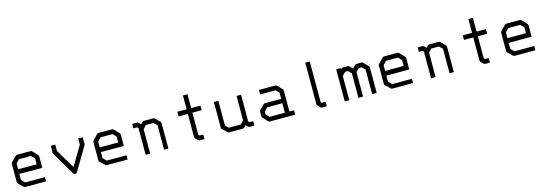

<svg xmlns="http://www.w3.org/2000/svg" viewBox="16 -1582 6988 2456"><g transform="rotate(-15 3510.0 -353.5)"><path d="M116 -231V-152L159 -107H422V-51H147Q135 -51 127 -59L65 -119Q57 -127 57 -140V-382Q57 -392 67 -402L128 -465Q139 -476 150 -476H331Q341 -476 352 -465L411 -403Q420 -394 420 -383V-231ZM117 -293H362V-371L319 -415H161L117 -370Z M657 -391 808 -137 961 -394V-475H1021V-386Q1021 -377.5 1017 -371L834 -63Q825 -48 808 -48Q791 -48 782 -63L601 -368Q597 -374.5 597 -383V-475H657Z M1196 -231V-152L1239 -107H1502V-51H1227Q1215 -51 1207 -59L1145 -119Q1137 -127 1137 -140V-382Q1137 -392 1147 -402L1208 -465Q1219 -476 1230 -476H1411Q1421 -476 1432 -465L1491 -403Q1500 -394 1500 -383V-231ZM1197 -293H1442V-371L1399 -415H1241L1197 -370Z M1785 -442 1809 -466Q1818 -475 1830 -475H1954Q1966 -475 1974 -467L2033 -409Q2042 -400 2042 -388V-51H1985V-376L1942 -417H1842L1800 -373V-50H1740V-385Q1740 -387 1744 -397L1726 -417H1677V-476H1740Q1752 -476 1759 -467Z M2457 -123 2470 -109H2519V-49H2458Q2446 -49 2437 -58L2406 -89Q2397 -98 2397 -110V-415H2274V-476H2397V-659H2457V-476H2580V-415H2457Z M3073 -84 3049 -60Q3040 -51 3028 -51H2846Q2834 -51 2826 -59L2767 -117Q2758 -126 2758 -138V-476H2817V-150L2858 -109H3016L3058 -153V-476H3118V-141Q3118 -139 3114 -129L3132 -109H3181V-51H3120Q3105 -51 3099 -59Z M3600 -109V-234H3399L3356 -190V-153L3398 -108ZM3660 -108H3721V-50H3385Q3373 -50 3364 -59L3306 -121Q3297 -130 3297 -142V-202Q3297 -214 3306 -223L3365 -284Q3373 -292 3386 -292H3600V-375L3559 -417H3355V-476H3571Q3583 -476 3592 -467L3651 -407Q3660 -398 3660 -387Z M4077 -123 4090 -109H4139V-49H4078Q4066 -49 4057 -58L4026 -89Q4017 -98 4017 -110V-659H4077Z M4619 -373V-49H4558V-373L4517 -415H4481L4437 -372V-49H4377V-475H4438V-458L4447 -467Q4456 -476 4468 -476H4530Q4543 -476 4552 -467L4588 -428L4626 -466Q4635 -475 4647 -475H4711Q4723 -475 4732 -466L4791 -407Q4800 -398 4800 -386V-49H4740V-374L4699 -415H4660Z M4976 -231V-152L5019 -107H5282V-51H5007Q4995 -51 4987 -59L4925 -119Q4917 -127 4917 -140V-382Q4917 -392 4927 -402L4988 -465Q4999 -476 5010 -476H5191Q5201 -476 5212 -465L5271 -403Q5280 -394 5280 -383V-231ZM4977 -293H5222V-371L5179 -415H5021L4977 -370Z M5565 -442 5589 -466Q5598 -475 5610 -475H5734Q5746 -475 5754 -467L5813 -409Q5822 -400 5822 -388V-51H5765V-376L5722 -417H5622L5580 -373V-50H5520V-385Q5520 -387 5524 -397L5506 -417H5457V-476H5520Q5532 -476 5539 -467Z M6237 -123 6250 -109H6299V-49H6238Q6226 -49 6217 -58L6186 -89Q6177 -98 6177 -110V-415H6054V-476H6177V-659H6237V-476H6360V-415H6237Z M6596 -231V-152L6639 -107H6902V-51H6627Q6615 -51 6607 -59L6545 -119Q6537 -127 6537 -140V-382Q6537 -392 6547 -402L6608 -465Q6619 -476 6630 -476H6811Q6821 -476 6832 -465L6891 -403Q6900 -394 6900 -383V-231ZM6597 -293H6842V-371L6799 -415H6641L6597 -370Z"/></g></svg>

Font: ibm3270
Style: Regular
Weight: 400
Monospace: yes
Version: Version 2.0.3